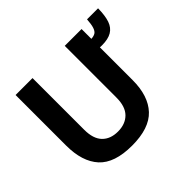

<svg xmlns="http://www.w3.org/2000/svg" viewBox="-172 -984 1218 1218"><g transform="rotate(-45 437.0 -374.5)"><path d="M376.5 10Q220 10 150.5 -66.2Q81 -142.5 81 -287V-740H233V-276Q233 -195.5 271.2 -156Q309.5 -116.5 376.5 -116.5Q443.5 -116.5 482.8 -156Q522 -195.5 522 -276V-740H673V-652Q696.5 -653.5 709.8 -662Q723 -670.5 730.5 -693Q738 -715.5 741 -759H840Q839 -693 825.2 -653.2Q811.5 -613.5 779.2 -594.2Q747 -575 691 -575Q679 -575 673 -575.5V-282Q673 -140.5 602.5 -65.2Q532 10 376.5 10Z"/></g></svg>

Font: 1883 Sans
Style: Bold
Weight: 700
Designer: 1883 Sans project is a fork of Public Sans.
Version: Version 1.009